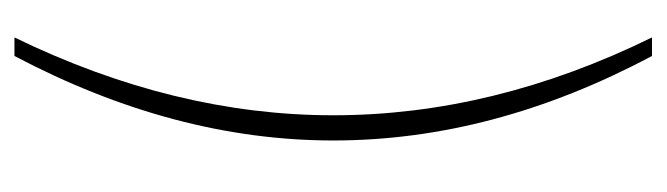

<svg xmlns="http://www.w3.org/2000/svg" viewBox="-340 -450 900 259"><g transform="rotate(90 109.5 -320.0)"><path d="M55 110Q169 -106 169 -320Q169 -536 55 -750H30Q135 -536 135 -320Q135 -106 30 110Z"/></g></svg>

Font: Geist Thin
Style: Regular
Weight: 400
Designer: Basement.studio, Andrés Briganti, Mateo Zaragoza
Foundry: Basement.studio, Vercel, Andrés Briganti, Guido Ferreyra, Mateo Zaragoza
Version: Version 1.401